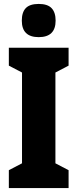

<svg xmlns="http://www.w3.org/2000/svg" viewBox="-20 -1023 394 977"><path d="M329 -66H25V-157L92 -192V-654L25 -689V-780H329V-689L262 -654V-192L329 -157ZM177 -1003Q222 -1003 242.5 -981.5Q263 -960 263 -918Q263 -834 177 -834Q91 -834 91 -918Q91 -961 111.5 -982Q132 -1003 177 -1003Z"/></svg>

Font: Noto Sans Malayalam UI ExtraCondensed Black
Style: Regular
Weight: 900
Width: 2
Designer: Jelle Bosma - Monotype Design Team
Foundry: Monotype Imaging Inc.
Version: Version 2.104; ttfautohint (v1.8.4.7-5d5b)